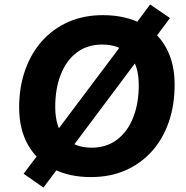

<svg xmlns="http://www.w3.org/2000/svg" viewBox="-20 -784 836 862"><path d="M388 11Q291 11 218.5 -26Q146 -63 106 -133Q66 -203 66 -302Q66 -392 92.5 -468Q119 -544 168.5 -599.5Q218 -655 287 -685.5Q356 -716 442 -716Q540 -716 612.5 -679Q685 -642 724.5 -572Q764 -502 764 -404Q764 -313 738 -237Q712 -161 662.5 -105.5Q613 -50 544 -19.5Q475 11 388 11ZM391 -121Q458 -121 505.5 -157Q553 -193 578 -256.5Q603 -320 603 -401Q603 -494 559 -539Q515 -584 439 -584Q372 -584 325 -548.5Q278 -513 253 -450Q228 -387 228 -304Q228 -212 271.5 -166.5Q315 -121 391 -121ZM175 58 86 -4 175 -122 227 -185 526 -583 567 -647 654 -764 743 -703 655 -585 602 -521 304 -123 263 -59Z"/></svg>

Font: Nunito Sans 12pt ExtraLight 12pt ExtraBold
Style: Italic
Weight: 800
Italic angle: -9°
Version: Version 3.101;gftools[0.9.27]